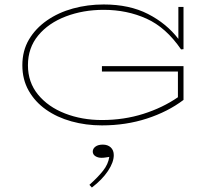

<svg xmlns="http://www.w3.org/2000/svg" viewBox="-20 -551 944 859"><path d="M436 10Q364 10 299.5 -8Q235 -26 186 -60.5Q137 -95 108.5 -145Q80 -195 80 -259Q80 -324 109.5 -374Q139 -424 190 -459.5Q241 -495 306.5 -513Q372 -531 444 -531Q559 -531 642 -488.5Q725 -446 778 -377V-520H801V-331L790 -330Q723 -428 635.5 -467.5Q548 -507 444 -507Q352 -507 274.5 -477.5Q197 -448 151 -392.5Q105 -337 105 -259Q105 -183 150 -128Q195 -73 270.5 -43.5Q346 -14 436 -14Q534 -14 621 -41.5Q708 -69 776 -116V-231H436V-255H801V-104Q731 -51 637 -20.5Q543 10 436 10ZM489 143Q489 175 463 214Q437 253 391 288L380 276Q418 242 441 213Q464 184 469 151Q461 152 452.5 153.5Q444 155 434 155Q418 155 406.5 147.5Q395 140 395 127Q395 114 407 105Q419 96 440 96Q462 96 475.5 108.5Q489 121 489 143Z"/></svg>

Font: Padyakke Expanded One
Style: Regular
Weight: 400
Designer: James Puckett
Foundry: Dunwich Type Founders
Version: Version 1.500; ttfautohint (v1.8.4.7-5d5b)